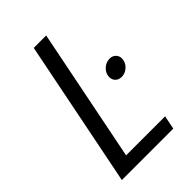

<svg xmlns="http://www.w3.org/2000/svg" viewBox="-211 -781 863 863"><g transform="rotate(-45 220.0 -350.0)"><path d="M35 0 175 -700H254L127 -65H375L362 0ZM363 -328Q342 -328 330.5 -342Q319 -356 323 -377Q327 -397 344 -411Q361 -425 382 -425Q402 -425 413.5 -411Q425 -397 421 -377Q417 -356 400 -342Q383 -328 363 -328Z"/></g></svg>

Font: Albert Sans
Style: Italic
Weight: 400
Italic angle: -11.25°
Designer: Andreas Rasmussen
Foundry: a.Foundry
Version: Version 1.025